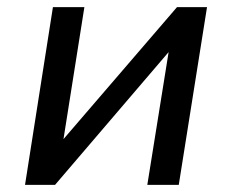

<svg xmlns="http://www.w3.org/2000/svg" viewBox="-20 -517 648 537"><path d="M50 0 128 -497H216L156 -118H149L475 -497H559L480 0H392L453 -380H459L134 0Z"/></svg>

Font: Nunito Sans 7pt SemiCondensed Medium
Style: Italic
Weight: 500
Width: 4
Italic angle: -9°
Designer: Vernon Adams
Foundry: Vernon Adams
Version: Version 3.101;gftools[0.9.27]